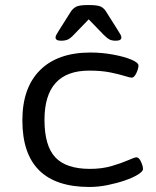

<svg xmlns="http://www.w3.org/2000/svg" viewBox="-20 -738 620 764"><path d="M336 6Q69 6 69 -259Q69 -389 139.5 -459Q210 -529 340 -529Q385 -529 429 -521Q473 -513 502 -501Q531 -489 531 -477Q531 -465 522.5 -447Q514 -429 504 -429Q497 -429 475 -436Q453 -443 418 -450Q383 -457 335 -457Q157 -457 157 -261Q157 -158 200 -112Q243 -66 338 -66Q386 -66 425 -77.5Q464 -89 490 -100.5Q516 -112 523 -112Q533 -112 541 -94.5Q549 -77 549 -65Q549 -56 529 -43.5Q509 -31 477 -20Q445 -9 408 -1.5Q371 6 336 6ZM223 -576Q201 -576 201 -589Q201 -594 205 -601Q209 -608 214 -616L262 -692Q270 -704 282.5 -711Q295 -718 332 -718Q370 -718 382.5 -711Q395 -704 402 -692L450 -616Q455 -608 459 -601Q463 -594 463 -589Q463 -576 441 -576Q425 -576 415.5 -581Q406 -586 392 -600L333 -661L274 -600Q261 -586 250.5 -581Q240 -576 223 -576Z"/></svg>

Font: Asap Expanded
Style: Regular
Weight: 400
Width: 7
Designer: Pablo Cosgaya
Foundry: Omnibus-Type
Version: Version 3.001; ttfautohint (v1.8.4.7-5d5b)